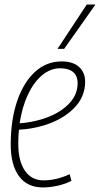

<svg xmlns="http://www.w3.org/2000/svg" viewBox="-20 -811 438 841"><path d="M293 -19Q266 -5 232.5 2.5Q199 10 168 10Q99 10 63 -39.5Q27 -89 27 -178Q27 -286 55 -368Q83 -450 133 -496Q183 -542 250 -542Q300 -542 326.5 -517.5Q353 -493 353 -453Q353 -386 303 -336Q253 -286 170 -261Q143 -253 115.5 -248.5Q88 -244 63 -243Q60 -213 60 -181Q60 -106 89 -63.5Q118 -21 171 -21Q227 -21 285 -48ZM244 -512Q201 -512 164.5 -481.5Q128 -451 102.5 -397Q77 -343 66 -271Q115 -274 167 -290Q237 -312 278.5 -353Q320 -394 320 -446Q320 -479 300 -495.5Q280 -512 244 -512ZM232 -597 360 -791H398L261 -597Z"/></svg>

Font: Georama SemiCondensed ExtraLight
Style: Italic
Weight: 200
Width: 4
Italic angle: -9°
Designer: Jean-Baptiste Levee
Foundry: Production Type
Version: Version 1.000